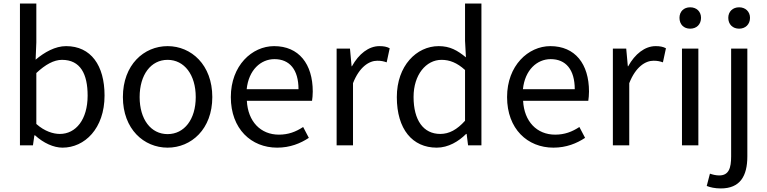

<svg xmlns="http://www.w3.org/2000/svg" viewBox="-20 -816 4307 1078"><path d="M331 13C455 13 567 -94 567 -280C567 -448 491 -557 351 -557C290 -557 230 -523 180 -481L184 -578V-796H92V0H165L173 -56H177C224 -13 281 13 331 13ZM316 -64C280 -64 231 -78 184 -120V-406C235 -454 283 -480 328 -480C432 -480 472 -400 472 -279C472 -145 406 -64 316 -64Z M921 13C1054 13 1172 -91 1172 -271C1172 -452 1054 -557 921 -557C788 -557 670 -452 670 -271C670 -91 788 13 921 13ZM921 -63C827 -63 764 -146 764 -271C764 -396 827 -480 921 -480C1015 -480 1079 -396 1079 -271C1079 -146 1015 -63 921 -63Z M1536 13C1609 13 1667 -11 1714 -42L1682 -103C1641 -76 1599 -60 1546 -60C1443 -60 1372 -134 1366 -250H1732C1734 -264 1736 -282 1736 -302C1736 -457 1658 -557 1519 -557C1395 -557 1276 -448 1276 -271C1276 -92 1391 13 1536 13ZM1365 -315C1376 -423 1444 -484 1521 -484C1606 -484 1656 -425 1656 -315Z M1870 0H1962V-349C1998 -441 2053 -475 2098 -475C2121 -475 2133 -472 2151 -466L2168 -545C2151 -554 2134 -557 2110 -557C2050 -557 1994 -513 1956 -444H1954L1945 -543H1870Z M2432 13C2497 13 2555 -22 2597 -64H2600L2608 0H2683V-796H2591V-587L2596 -494C2548 -533 2507 -557 2443 -557C2319 -557 2208 -447 2208 -271C2208 -90 2296 13 2432 13ZM2452 -64C2357 -64 2302 -141 2302 -272C2302 -396 2372 -480 2459 -480C2504 -480 2546 -464 2591 -423V-138C2546 -88 2502 -64 2452 -64Z M3087 13C3160 13 3218 -11 3265 -42L3233 -103C3192 -76 3150 -60 3097 -60C2994 -60 2923 -134 2917 -250H3283C3285 -264 3287 -282 3287 -302C3287 -457 3209 -557 3070 -557C2946 -557 2827 -448 2827 -271C2827 -92 2942 13 3087 13ZM2916 -315C2927 -423 2995 -484 3072 -484C3157 -484 3207 -425 3207 -315Z M3421 0H3513V-349C3549 -441 3604 -475 3649 -475C3672 -475 3684 -472 3702 -466L3719 -545C3702 -554 3685 -557 3661 -557C3601 -557 3545 -513 3507 -444H3505L3496 -543H3421Z M3809 0H3901V-543H3809ZM3855 -655C3891 -655 3916 -679 3916 -716C3916 -751 3891 -775 3855 -775C3819 -775 3795 -751 3795 -716C3795 -679 3819 -655 3855 -655Z M4027 242C4135 242 4176 173 4176 62V-543H4085V62C4085 128 4072 169 4018 169C3999 169 3980 164 3966 159L3948 228C3967 236 3995 242 4027 242ZM4130 -655C4165 -655 4191 -679 4191 -716C4191 -751 4165 -775 4130 -775C4094 -775 4069 -751 4069 -716C4069 -679 4094 -655 4130 -655Z"/></svg>

Font: GenYoGothic2 TW R
Style: Regular
Weight: 400
Version: Version 2.100;PS 2.1;hotconv 16.6.51;makeotf.lib2.5.65220 DE